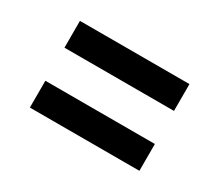

<svg xmlns="http://www.w3.org/2000/svg" viewBox="-68 -603 666 583"><g transform="rotate(30 265.0 -312.0)"><path d="M73 -254H457V-160H73ZM73 -464H457V-370H73Z"/></g></svg>

Font: Changa Medium
Style: Regular
Weight: 500
Designer: Eduardo Rodriguez Tunni
Foundry: Eduardo Rodriguez Tunni
Version: Version 3.003